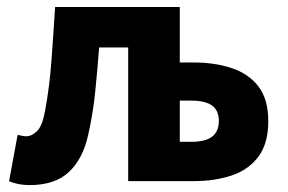

<svg xmlns="http://www.w3.org/2000/svg" viewBox="-20 -516 820 547"><path d="M65 11.3Q47.5 11.3 33.5 8.6Q19.5 5.8 5.8 0.4L30.2 -131.8Q36.1 -130.8 42.2 -129.3Q48.4 -127.8 55.2 -127.8Q70.4 -127.8 85.6 -142.6Q100.8 -157.3 108.6 -201.2Q121.1 -268.6 126.5 -342.5Q132 -416.4 137 -496.1H492.2V-338H531.7Q591.8 -338 640 -322Q688.3 -306 716.3 -269.7Q744.3 -233.3 744.3 -170.8Q744.3 -107.5 716.3 -69.9Q688.3 -32.2 640 -16.1Q591.8 0 531.7 0H345.2V-380.8H262.4Q257.5 -317 251.4 -255.6Q245.3 -194.3 231.3 -132.1Q216.6 -64.2 176.7 -26.4Q136.9 11.3 65 11.3ZM492.2 -112H525Q565.2 -112 584.4 -126.8Q603.5 -141.5 603.5 -171.7Q603.5 -201 584.4 -215.1Q565.2 -229.3 525 -229.3H492.2Z"/></svg>

Font: Source Sans 3 Variable
Style: Regular
Weight: 200
Designer: Paul D. Hunt
Foundry: Adobe Systems Incorporated
Version: Version 3.026